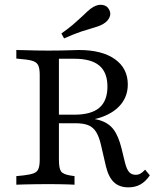

<svg xmlns="http://www.w3.org/2000/svg" viewBox="-20 -783 655 814"><path d="M148.4 -145.2V-465.3Q148.4 -490.3 143.1 -503.6Q137.9 -516.9 123 -523Q108.1 -529 80.6 -531.5L49.2 -534.7V-571Q64.5 -571 86.3 -570.2Q108.1 -569.4 132.7 -569Q157.3 -568.5 180.6 -568.5H188.7Q216.9 -568.5 241.1 -569Q265.3 -569.4 284.7 -570.2Q304 -571 314.5 -571Q412.1 -571 466.9 -532.3Q521.8 -493.5 521.8 -425Q521.8 -377.4 494 -342.3Q466.1 -307.3 415.7 -288.3Q365.3 -269.4 296 -269.4H192.7V-296.8H295.2Q366.9 -296.8 401.2 -326.2Q435.5 -355.6 435.5 -416.1Q435.5 -475.8 401.2 -504.8Q366.9 -533.9 296 -533.9H229.8V-145.2ZM524.2 11.3Q486.3 11.3 463.3 -10.1Q440.3 -31.5 429 -78.2L408.1 -168.5Q400 -204 387.1 -224.2Q374.2 -244.4 353.6 -252.4Q333.1 -260.5 299.2 -260.5H196.8V-285.5H289.5Q359.7 -285.5 399.6 -274.2Q439.5 -262.9 460.9 -234.7Q482.3 -206.5 495.2 -154L509.7 -94.4Q516.9 -65.3 527.4 -53.6Q537.9 -41.9 555.6 -41.9Q566.1 -41.9 575 -46.8Q583.9 -51.6 595.2 -63.7L615.3 -39.5Q596.8 -12.9 575 -0.8Q553.2 11.3 524.2 11.3ZM180.6 -2.4Q157.3 -2.4 132.7 -2Q108.1 -1.6 86.3 -1.2Q64.5 -0.8 49.2 0V-36.3L80.6 -39.5Q108.1 -42.7 123 -48.4Q137.9 -54 143.1 -67.7Q148.4 -81.5 148.4 -105.6V-145.2H229.8V-105.6Q229.8 -68.5 239.1 -56Q248.4 -43.5 279.8 -38.7L296 -36.3V0Q284.7 -0.8 267.7 -1.2Q250.8 -1.6 231.5 -2Q212.1 -2.4 193.5 -2.4H189.5ZM251.6 -620.2 240.3 -641.1Q270.2 -662.1 290.3 -679.4Q310.5 -696.8 325 -710.5Q339.5 -724.2 351.2 -735.1Q362.9 -746 375 -753.2Q396 -765.3 414.9 -762.1Q433.9 -758.9 441.9 -743.5Q451.6 -728.2 444.8 -710.9Q437.9 -693.5 417.7 -681.5Q402.4 -672.6 380.6 -666.5Q358.9 -660.5 327.8 -650.4Q296.8 -640.3 251.6 -620.2Z"/></svg>

Font: Playfair 9pt
Style: Regular
Weight: 400
Designer: Claus Eggers Sørensen
Foundry: Claus Eggers Sørensen
Version: Version 2.203